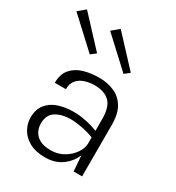

<svg xmlns="http://www.w3.org/2000/svg" viewBox="-190 -870 907 991"><g transform="rotate(30 264.0 -374.0)"><path d="M229.5 11Q172.5 11 135.5 -9.8Q98.5 -30.5 80.5 -63Q62.5 -95.5 62.5 -130Q62.5 -179 86.5 -209.2Q110.5 -239.5 151 -253.2Q191.5 -267 241 -267Q312 -267 387 -238V-308.5Q387 -380.5 355.8 -410.2Q324.5 -440 267.5 -440Q237 -440 209.5 -431.2Q182 -422.5 164.8 -402.2Q147.5 -382 147.5 -348H81.5Q81.5 -398.5 106.5 -428.8Q131.5 -459 173.8 -472.2Q216 -485.5 267.5 -485.5Q317 -485.5 357.2 -468.2Q397.5 -451 421.2 -412Q445 -373 445 -307.5V0H394.5L387.5 -92Q368.5 -47 328 -18Q287.5 11 229.5 11ZM237 -35.5Q279 -35.5 313 -55.5Q347 -75.5 367 -105Q387 -134.5 387 -162V-199Q354 -212 315.5 -219.2Q277 -226.5 247 -226.5Q196.5 -226.5 160.2 -204.8Q124 -183 124 -130Q124 -106 134.8 -84.5Q145.5 -63 170.2 -49.2Q195 -35.5 237 -35.5ZM164.5 -565 -6.5 -723.5 36 -759 194.5 -588.5ZM365.5 -565 194.5 -723.5 237 -759 395.5 -588.5Z"/></g></svg>

Font: Betina Sans Light
Style: Regular
Weight: 300
Designer: Jonathan Pinhorn (font) & Cristiano Sobral (main changes)
Version: Version 2.001;October 6, 2020;FontCreator 13.0.0.2681 64-bit